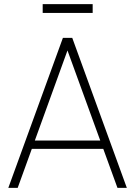

<svg xmlns="http://www.w3.org/2000/svg" viewBox="-20 -902 649 922"><path d="M185 -840V-882H425V-840ZM20 0 282 -720H327L589 0H544L289 -701H319L65 0ZM120 -187V-227H488V-187Z"/></svg>

Font: Manrope ExtraLight ExtraLight
Style: Regular
Weight: 250
Version: Version 4.501